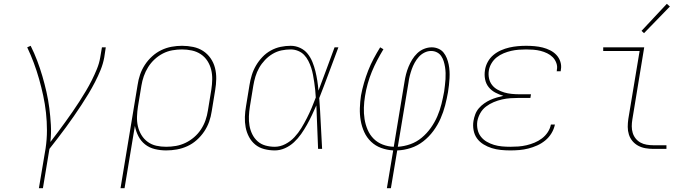

<svg xmlns="http://www.w3.org/2000/svg" viewBox="-20 -777 3640 1002"><path d="M183 205 218 -3Q225 -50 225 -96.5Q225 -143 220 -188.5Q215 -234 205.5 -278Q196 -322 184 -364.5Q172 -407 156.5 -448.5Q141 -490 122 -530L140 -538Q159 -500 174 -460.5Q189 -421 201 -380Q213 -339 222.5 -297Q232 -255 237.5 -212Q243 -169 245.5 -125Q248 -81 243 -36Q263 -62 282.5 -88Q302 -114 321 -140.5Q340 -167 358.5 -193.5Q377 -220 394.5 -247.5Q412 -275 428.5 -302.5Q445 -330 459.5 -359Q474 -388 486 -417.5Q498 -447 503 -477L512 -530H532L524 -477Q518 -444 505 -412Q492 -380 476 -349Q460 -318 442 -288Q424 -258 404.5 -228.5Q385 -199 365 -170Q345 -141 324 -112.5Q303 -84 281.5 -56Q260 -28 238 0L204 205Z M609 205 698 -333Q702 -361 711 -387.5Q720 -414 736 -438.5Q752 -463 774 -483Q796 -503 822 -515.5Q848 -528 875.5 -533Q903 -538 930 -538Q960 -538 988.5 -532Q1017 -526 1040 -511Q1063 -496 1079 -473Q1095 -450 1102 -422.5Q1109 -395 1108.5 -365.5Q1108 -336 1103 -307L1085 -197Q1081 -169 1071.5 -142Q1062 -115 1045.5 -90.5Q1029 -66 1006.5 -46Q984 -26 957.5 -14Q931 -2 903 3Q875 8 847 8Q817 8 788 1Q759 -6 737 -23.5Q715 -41 702 -66.5Q689 -92 684 -120L630 205ZM847 -11Q873 -11 898.5 -15.5Q924 -20 948 -31.5Q972 -43 993 -61Q1014 -79 1029 -102Q1044 -125 1052.5 -149.5Q1061 -174 1065 -200L1083 -310Q1087 -336 1087.5 -362.5Q1088 -389 1082 -413.5Q1076 -438 1062.5 -459Q1049 -480 1028 -494Q1007 -508 981.5 -513.5Q956 -519 930 -519Q905 -519 879.5 -514.5Q854 -510 830.5 -498Q807 -486 787 -467.5Q767 -449 753 -426.5Q739 -404 730.5 -379.5Q722 -355 718 -330L700 -221Q696 -195 695 -169Q694 -143 699.5 -118.5Q705 -94 718 -72.5Q731 -51 751 -36.5Q771 -22 795.5 -16.5Q820 -11 847 -11Z M1414 8Q1386 8 1359 1Q1332 -6 1312 -22.5Q1292 -39 1279.5 -62.5Q1267 -86 1262 -112.5Q1257 -139 1258 -167Q1259 -195 1264 -223L1282 -333Q1286 -359 1294 -385Q1302 -411 1316 -435Q1330 -459 1349.5 -479.5Q1369 -500 1393.5 -513.5Q1418 -527 1444.5 -532.5Q1471 -538 1497 -538Q1523 -538 1546.5 -527Q1570 -516 1585.5 -496.5Q1601 -477 1610.5 -453.5Q1620 -430 1626 -405.5Q1632 -381 1636 -355.5Q1640 -330 1642 -304Q1664 -361 1684.5 -417.5Q1705 -474 1726 -530H1746Q1721 -464 1696.5 -397.5Q1672 -331 1646 -265Q1651 -199 1654 -132.5Q1657 -66 1661 0H1640Q1637 -57 1635.5 -114Q1634 -171 1631 -227Q1620 -202 1608 -176.5Q1596 -151 1582 -126Q1568 -101 1551.5 -77.5Q1535 -54 1514 -34.5Q1493 -15 1467 -3.5Q1441 8 1414 8ZM1414 -11Q1442 -11 1469 -25Q1496 -39 1516.5 -61Q1537 -83 1552.5 -108.5Q1568 -134 1581.5 -160.5Q1595 -187 1606.5 -214Q1618 -241 1628 -268Q1627 -288 1625 -307.5Q1623 -327 1620 -347Q1617 -367 1613.5 -386Q1610 -405 1604 -423.5Q1598 -442 1589 -459.5Q1580 -477 1567 -490.5Q1554 -504 1535.5 -511.5Q1517 -519 1497 -519Q1473 -519 1449 -514Q1425 -509 1403 -496Q1381 -483 1363 -464Q1345 -445 1332.5 -423Q1320 -401 1313 -377.5Q1306 -354 1302 -330L1284 -220Q1280 -195 1279 -170Q1278 -145 1282 -121.5Q1286 -98 1296.5 -76.5Q1307 -55 1324.5 -39.5Q1342 -24 1365.5 -17.5Q1389 -11 1414 -11Z M1999 205 2032 8Q1999 6 1969 -5Q1939 -16 1916.5 -37.5Q1894 -59 1881 -87.5Q1868 -116 1862.5 -147.5Q1857 -179 1858 -212.5Q1859 -246 1864 -279Q1870 -311 1879.5 -344Q1889 -377 1901.5 -409Q1914 -441 1930 -471Q1946 -501 1964 -530L1981 -520Q1964 -492 1948.5 -462.5Q1933 -433 1920.5 -402.5Q1908 -372 1899 -340Q1890 -308 1885 -276Q1880 -246 1879 -215.5Q1878 -185 1882.5 -156Q1887 -127 1898.5 -100Q1910 -73 1930 -53Q1950 -33 1977.5 -22.5Q2005 -12 2035 -11L2091 -350Q2094 -370 2099 -389.5Q2104 -409 2112 -428.5Q2120 -448 2131 -466Q2142 -484 2157.5 -499Q2173 -514 2193 -522Q2213 -530 2233 -530Q2251 -530 2267.5 -523Q2284 -516 2294.5 -503Q2305 -490 2311.5 -474Q2318 -458 2321.5 -440.5Q2325 -423 2326 -405.5Q2327 -388 2326 -369.5Q2325 -351 2323 -333Q2321 -315 2318 -296Q2312 -262 2303 -227Q2294 -192 2279 -158Q2264 -124 2241.5 -93.5Q2219 -63 2189 -39.5Q2159 -16 2123.5 -4.5Q2088 7 2053 8L2020 205ZM2056 -11Q2089 -13 2121.5 -24.5Q2154 -36 2181 -58.5Q2208 -81 2228.5 -110Q2249 -139 2262.5 -170.5Q2276 -202 2284 -234.5Q2292 -267 2298 -300Q2300 -316 2302 -332Q2304 -348 2305 -364Q2306 -380 2305.5 -396Q2305 -412 2302.5 -427.5Q2300 -443 2295.5 -457.5Q2291 -472 2282.5 -484.5Q2274 -497 2260 -504Q2246 -511 2230 -511Q2212 -511 2195 -502.5Q2178 -494 2165.5 -480Q2153 -466 2144 -449.5Q2135 -433 2129 -416Q2123 -399 2118.5 -381.5Q2114 -364 2112 -347Z M2643 8Q2618 8 2593.5 5.5Q2569 3 2546.5 -4Q2524 -11 2503.5 -23.5Q2483 -36 2469.5 -54.5Q2456 -73 2451.5 -97.5Q2447 -122 2451 -146Q2454 -164 2460.5 -181Q2467 -198 2479 -212Q2491 -226 2506.5 -237Q2522 -248 2538.5 -255.5Q2555 -263 2572.5 -268Q2590 -273 2607 -277Q2585 -283 2564.5 -294Q2544 -305 2530 -322.5Q2516 -340 2511.5 -363.5Q2507 -387 2511 -411Q2514 -433 2525.5 -454Q2537 -475 2555 -490Q2573 -505 2594.5 -514.5Q2616 -524 2638 -529Q2660 -534 2682 -536Q2704 -538 2726 -538Q2748 -538 2770 -536Q2792 -534 2812 -529Q2832 -524 2851 -514.5Q2870 -505 2884 -490Q2898 -475 2904.5 -454.5Q2911 -434 2907 -413Q2907 -411 2906.5 -409Q2906 -407 2906 -405H2885Q2886 -407 2886 -408.5Q2886 -410 2886 -412Q2890 -430 2883.5 -448Q2877 -466 2864.5 -478.5Q2852 -491 2835.5 -499Q2819 -507 2801 -511.5Q2783 -516 2764 -517.5Q2745 -519 2726 -519Q2707 -519 2687 -517.5Q2667 -516 2647.5 -511.5Q2628 -507 2608.5 -499Q2589 -491 2572.5 -478Q2556 -465 2545 -446.5Q2534 -428 2531 -408Q2528 -388 2532 -368.5Q2536 -349 2547.5 -334Q2559 -319 2576 -309.5Q2593 -300 2611.5 -294.5Q2630 -289 2650.5 -287Q2671 -285 2691 -285H2751L2748 -266H2688Q2666 -266 2644 -264.5Q2622 -263 2600 -258Q2578 -253 2556.5 -244Q2535 -235 2516.5 -221Q2498 -207 2486.5 -186.5Q2475 -166 2471 -144Q2468 -122 2472.5 -101Q2477 -80 2489.5 -64Q2502 -48 2520 -37.5Q2538 -27 2558 -21Q2578 -15 2599.5 -13Q2621 -11 2643 -11Q2664 -11 2685 -12.5Q2706 -14 2727.5 -19Q2749 -24 2769.5 -32.5Q2790 -41 2808 -54.5Q2826 -68 2838.5 -87Q2851 -106 2855 -127H2876Q2871 -103 2858 -81.5Q2845 -60 2825.5 -44Q2806 -28 2783.5 -18Q2761 -8 2737.5 -2Q2714 4 2690.5 6Q2667 8 2643 8Z M3389 0Q3369 0 3348.5 -3.5Q3328 -7 3310.5 -16.5Q3293 -26 3280.5 -41Q3268 -56 3262 -75Q3256 -94 3256 -114.5Q3256 -135 3259 -156L3318 -511H3128V-530H3342L3280 -153Q3277 -135 3277 -117.5Q3277 -100 3282 -83.5Q3287 -67 3297.5 -54Q3308 -41 3322.5 -33Q3337 -25 3354.5 -22Q3372 -19 3389 -19H3458V0ZM3341 -604 3328 -616 3460 -757 3476 -743Z"/></svg>

Font: Iosevka Curly ThExObl
Style: Regular
Weight: 100
Width: 7
Italic angle: -9°
Monospace: yes
Designer: Belleve Invis
Foundry: Belleve Invis
Version: Version 11.1.0; ttfautohint (v1.8.3)